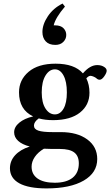

<svg xmlns="http://www.w3.org/2000/svg" viewBox="-20 -781 617 1074"><path d="M289.6 -529.8Q253.9 -529.8 235.6 -549.8Q217.3 -569.8 217.3 -602.1Q217.3 -644.5 247.8 -690.2Q278.3 -735.8 330.1 -761.2L343.3 -744.1Q290 -681.6 280.3 -639.2H288.6Q319.3 -639.2 335 -623.3Q350.6 -607.4 350.6 -585.4Q350.6 -563 334 -546.4Q317.4 -529.8 289.6 -529.8ZM277.8 -108.9Q231.9 -108.9 196.8 -118.7Q169.9 -99.1 169.9 -78.6Q169.9 -58.6 194.6 -50.3Q219.2 -42 274.4 -42H320.3Q412.6 -42 468.3 -1Q523.9 40 523.9 108.4Q523.9 185.1 448.5 229Q373 272.9 240.2 272.9Q140.1 272.9 88.1 244.4Q36.1 215.8 35.6 161.1Q35.6 119.1 64.5 87.4Q93.3 55.7 146.5 38.6Q103.5 27.3 81.3 6.8Q59.1 -13.7 59.1 -41Q59.1 -70.8 87.9 -94.7Q116.7 -118.7 165.5 -129.9Q86.4 -167 86.4 -264.6Q86.4 -334 140.1 -379.4Q193.8 -424.8 290.5 -424.8Q396.5 -424.8 443.8 -370.6Q483.4 -417 523.9 -417Q548.3 -417 564.5 -405.3Q576.7 -397 576.7 -385.3Q576.7 -373.5 563.2 -354.2Q549.8 -335 537.6 -335Q527.3 -335 519 -343.3Q513.7 -348.1 503.2 -352.5Q492.7 -356.9 485.8 -356.9Q475.6 -356.9 462.9 -342.8Q480.5 -307.6 480.5 -262.2Q480.5 -193.8 427.7 -151.6Q375 -109.4 277.8 -108.9ZM287.1 -141.1Q316.9 -141.1 335.4 -173.1Q354 -205.1 354 -264.2Q354 -324.2 335.4 -358.6Q316.9 -393.1 287.1 -393.1Q255.9 -393.1 234.6 -358.6Q213.4 -324.2 213.4 -264.2Q213.4 -206.1 234.6 -173.6Q255.9 -141.1 287.1 -141.1ZM156.7 151.4Q156.7 194.3 190.4 217.8Q224.1 241.2 286.1 241.2Q351.1 241.2 386 213.4Q420.9 185.5 420.9 132.8Q420.9 91.3 395.3 71.8Q369.6 52.2 314.5 52.2H270.5Q246.6 52.2 225.6 50.8Q192.9 70.3 174.8 96.7Q156.7 123 156.7 151.4Z"/></svg>

Font: Elstob 18pt
Style: Bold
Weight: 700
Designer: Peter S. Baker
Version: Version 1.015